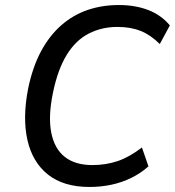

<svg xmlns="http://www.w3.org/2000/svg" viewBox="-20 -734 696 763"><path d="M336 9Q233 9 171 -40Q109 -89 89 -177.5Q69 -266 92 -383Q110 -469 143.5 -531Q177 -593 224 -634Q271 -675 328.5 -694.5Q386 -714 452 -714Q518 -714 569.5 -694Q621 -674 655 -633L615 -559Q579 -595 539 -611Q499 -627 447 -627Q384 -627 332.5 -600.5Q281 -574 245.5 -516.5Q210 -459 191 -368Q171 -273 183.5 -208Q196 -143 237.5 -110.5Q279 -78 347 -78Q401 -78 448 -94Q495 -110 544 -148L570 -73Q540 -46 502.5 -27.5Q465 -9 423 0Q381 9 336 9Z"/></svg>

Font: Nunito Sans 7pt SemiCondensed Medium
Style: Italic
Weight: 500
Width: 4
Italic angle: -9°
Designer: Vernon Adams
Foundry: Vernon Adams
Version: Version 3.101;gftools[0.9.27]